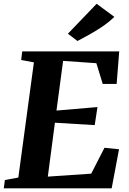

<svg xmlns="http://www.w3.org/2000/svg" viewBox="-30 -1022 698 1042"><path d="M-9.5 0 -3.5 -45 69.5 -58.5 154 -683.5 85 -696.5 90.5 -743H617L603 -566.5H527.5L493 -679L312.5 -691.5L276.5 -422L499 -441L484 -343L268 -356L229.5 -63.5L465 -79.5L537 -220L616 -212L576 0ZM390.5 -799.5 338.5 -839 494.5 -1001.5 590.5 -930.5Q559 -900 523 -876Q487 -852 452.8 -833.2Q418.5 -814.5 390.5 -799.5Z"/></svg>

Font: Merriweather 36pt ExtraBold
Style: Italic
Weight: 800
Italic angle: -7.8°
Version: Version 2.101